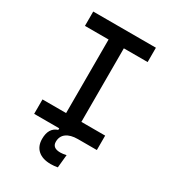

<svg xmlns="http://www.w3.org/2000/svg" viewBox="-213 -807 1012 1127"><g transform="rotate(30 293.0 -243.0)"><path d="M80.6 0V-97.7H240.7V-596.2H80.6V-693.4H505.4V-596.2H344.2V-97.7H505.4V0H377.4Q327.6 0 300 20.3Q272.5 40.5 272.5 78.1Q272.5 120.1 326.7 120.1Q343.3 120.1 366.7 114.7L357.9 202.6Q334.5 207 312 207Q255.9 207 225.1 179.9Q194.3 152.8 194.3 103.5Q194.3 28.8 250.5 10.7V0Z"/></g></svg>

Font: Caskaydia Cove Medium
Style: Regular
Weight: 500
Monospace: yes
Designer: Aaron Bell
Foundry: Saja Typeworks
Version: Version 4.300; ttfautohint (v1.8.3)